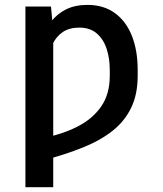

<svg xmlns="http://www.w3.org/2000/svg" viewBox="-20 -573 676 796"><path d="M200.7 -444.3V203.1H85.4V-545.9H191.4ZM178.2 -322.8 126 -291Q132.3 -350.6 148.2 -398.7Q164.1 -446.8 190.2 -481.2Q216.3 -515.6 253.9 -534.2Q291.5 -552.7 342.3 -552.7Q409.7 -552.7 456.3 -518.8Q502.9 -484.9 526.9 -424.1Q550.8 -363.3 550.8 -283.2V-258.8Q550.8 -182.6 524.2 -127Q497.6 -71.3 447.3 -31.2Q397 8.8 325.2 37.8Q253.4 66.9 163.1 90.8L158.7 -0.5Q238.8 -16.6 301 -48.1Q363.3 -79.6 399.2 -131.1Q435.1 -182.6 435.1 -258.8V-283.2Q435.1 -330.6 422.1 -370.4Q409.2 -410.2 381.3 -434.3Q353.5 -458.5 308.6 -458.5Q267.6 -458.5 240.7 -440.4Q213.9 -422.4 199 -391.8Q184.1 -361.3 178.2 -322.8Z"/></svg>

Font: Inter 20pt Medium
Style: Regular
Weight: 500
Version: Version 4.001;git-66647c0bb